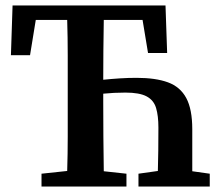

<svg xmlns="http://www.w3.org/2000/svg" viewBox="-20 -683 807 703"><path d="M20 -481 26 -663H586L592 -489H522L502 -610H360Q359 -554 358.5 -498.5Q358 -443 358 -391Q387 -394 418 -396Q449 -398 480 -398Q550 -398 595 -381.5Q640 -365 662 -324Q684 -283 684 -210V-56L748 -47V0H487V-47L558 -57Q559 -93 559.5 -131.5Q560 -170 560 -216Q560 -259 551.5 -287.5Q543 -316 517 -330Q491 -344 439 -344Q418 -344 398 -343Q378 -342 358 -340V-310Q358 -247 358.5 -183.5Q359 -120 360 -56L443 -47V0H132V-47L226 -57Q228 -119 228 -182.5Q228 -246 228 -310V-353Q228 -417 228 -481.5Q228 -546 226 -610H111L90 -481Z"/></svg>

Font: Source Serif Pro SemiBold
Style: Regular
Weight: 600
Designer: Frank Grießhammer
Foundry: Adobe Systems Incorporated
Version: Version 3.001;hotconv 1.0.111;makeotfexe 2.5.65597